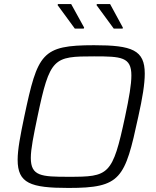

<svg xmlns="http://www.w3.org/2000/svg" viewBox="-20 -919 769 947"><path d="M349 -778H393L395 -783L331 -899H266L264 -894ZM541 -778H585L586 -783L523 -899H458L456 -894ZM318 8C577 8 596 -37 662 -343C683 -437 694 -505 694 -556C694 -672 632 -696 444 -696C185 -696 166 -656 100 -345C80 -250 67 -181 67 -131C67 -15 130 8 318 8ZM318 -47C184 -47 132 -50 132 -140C132 -184 145 -248 165 -344C226 -635 244 -641 444 -641C578 -641 628 -638 628 -547C628 -502 617 -438 597 -344C535 -53 517 -47 318 -47Z"/></svg>

Font: Saira UNSAM Light Italic
Style: Regular
Weight: 300
Italic angle: -12°
Designer: Hector Gatti with collaboration of the Omnibus-Type team
Foundry: Omnibus-Type
Version: Version 0.072;PS 000.072;hotconv 1.0.88;makeotf.lib2.5.64775